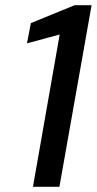

<svg xmlns="http://www.w3.org/2000/svg" viewBox="-20 -720 373 740"><path d="M107 0 210 -587 84 -553 99 -631 268 -700H333L209 0Z"/></svg>

Font: DM Sans 16pt Medium
Style: Italic
Weight: 500
Italic angle: -10°
Version: Version 4.004;gftools[0.9.30]